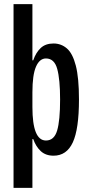

<svg xmlns="http://www.w3.org/2000/svg" viewBox="-20 -749 437 936"><path d="M46 167V-729H138V-455H142Q155 -493 178.5 -515Q202 -537 241 -537Q278 -537 306 -513Q334 -489 349.5 -429.5Q365 -370 365 -264Q365 -120 335 -55Q305 10 241 10Q203 10 179 -12Q155 -34 142 -71H138V167ZM204 -64Q244 -64 258.5 -112.5Q273 -161 273 -264Q273 -362 259 -413Q245 -464 204 -464Q173 -464 155.5 -424Q138 -384 138 -299V-227Q138 -64 204 -64Z"/></svg>

Font: Mona Sans Condensed Medium
Style: Regular
Weight: 500
Width: 3
Designer: Deni Anggara
Foundry: GitHub
Version: Version 1.001; ttfautohint (v1.8.4.7-5d5b);gftools[0.9.31]